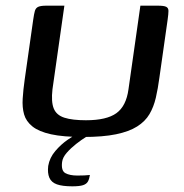

<svg xmlns="http://www.w3.org/2000/svg" viewBox="-20 -480 648 677"><path d="M542 -206Q537 -168 529.5 -135.5Q522 -103 507 -77.5Q492 -52 463.5 -34Q435 -16 389 -6.5Q343 3 273 3Q203 3 160 -6.5Q117 -16 94.5 -34Q72 -52 65 -76.5Q58 -101 60 -132.5Q62 -164 67 -199L97 -410Q100 -431 103 -441.5Q106 -452 115 -456Q124 -460 143 -460H207L165 -165Q160 -121 169.5 -97.5Q179 -74 207 -65Q235 -56 283 -56Q356 -56 390.5 -81Q425 -106 433 -165L475 -460H537Q558 -460 566 -456Q574 -452 574 -441.5Q574 -431 571 -410ZM235 177Q200 177 180.5 170Q161 163 154 146.5Q147 130 150 105Q155 76 175 52.5Q195 29 219 12.5Q243 -4 258 -11H310Q301 -8 284 2.5Q267 13 248.5 27.5Q230 42 215.5 58.5Q201 75 199 91Q195 122 210.5 130.5Q226 139 253 139Q269 139 277.5 138.5Q286 138 290.5 137.5Q295 137 297 137Q295 151 290 160Q285 169 272.5 173Q260 177 235 177Z"/></svg>

Font: Genos Thin Medium
Style: Italic
Weight: 500
Italic angle: -8°
Version: Version 1.010